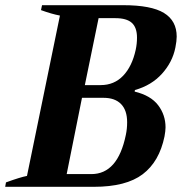

<svg xmlns="http://www.w3.org/2000/svg" viewBox="-44 -720 701 740"><path d="M-21 -17Q34 -37 60 -42L187 -660Q155 -666 114 -681L118 -700H431Q539 -700 588 -670Q637 -640 637 -579Q637 -562 632 -537Q621 -481 580.5 -436Q540 -391 476 -373L475 -367Q537 -352 565.5 -314.5Q594 -277 594 -229Q594 -216 590 -194Q570 -97 506 -48.5Q442 0 318 0H-24ZM344 -392Q396 -392 430.5 -428Q465 -464 479 -528Q484 -551 484 -575Q484 -614 464 -632Q444 -650 401 -650H336L283 -392ZM308 -49Q410 -49 441 -200Q446 -223 446 -249Q446 -295 422.5 -319Q399 -343 355 -343H272L213 -49Z"/></svg>

Font: Trirong
Style: Bold Italic
Weight: 700
Italic angle: -12°
Designer: Katatrad Team
Foundry: CadsonDemak
Version: Version 1.001